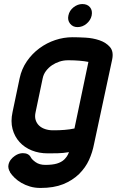

<svg xmlns="http://www.w3.org/2000/svg" viewBox="-20 -748 577 949"><path d="M363 -614Q340 -614 326.5 -631Q313 -648 318 -671Q323 -696 343.5 -712Q364 -728 387 -728Q412 -728 425 -712Q438 -696 433 -671Q428 -648 408 -631Q388 -614 363 -614ZM417 -442Q397 -446 372 -448Q347 -450 326 -450H314Q294 -450 274 -443.5Q254 -437 237 -425.5Q220 -414 207.5 -397.5Q195 -381 191 -361L156 -194Q151 -172 156 -155.5Q161 -139 173 -127.5Q185 -116 203 -110Q221 -104 241 -104H251Q273 -104 299 -106Q325 -108 348 -113ZM445 -37Q437 5 420 42.5Q403 80 371 112Q338 144 292 162.5Q246 181 180 181Q152 181 128.5 174Q105 167 86 156Q67 145 52.5 131Q38 117 29 103H30Q24 94 22 84Q20 74 22 66Q25 52 33.5 41Q42 30 54 22Q73 9 93 9Q121 9 132 29Q137 40 156 53.5Q175 67 204 67Q239 67 261 60.5Q283 54 297 41Q305 33 310.5 25Q316 17 321 4Q292 9 264.5 9.5Q237 10 216 10Q173 10 137 -4.5Q101 -19 76.5 -46Q52 -73 42 -110.5Q32 -148 42 -194L77 -361Q87 -408 113 -445.5Q139 -483 175 -509.5Q211 -536 253 -550Q295 -564 338 -564Q365 -564 402 -562Q439 -560 471.5 -549Q504 -538 523.5 -515.5Q543 -493 534 -452Z"/></svg>

Font: VDS
Style: Bold Italic
Weight: 700
Designer: artmaker
Foundry: artmaker
Version: Version 1.000 2009 initial release